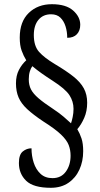

<svg xmlns="http://www.w3.org/2000/svg" viewBox="-20 -780 475 914"><path d="M222 114Q139 114 104.5 80.5Q70 47 70 -4Q70 -44 88.5 -59Q107 -74 130 -74Q130 -38 140.5 -5.5Q151 27 173 47.5Q195 68 230 68Q271 68 293.5 37Q316 6 316 -39Q316 -66 307 -89.5Q298 -113 270.5 -139.5Q243 -166 186 -202Q138 -234 109.5 -260.5Q81 -287 68.5 -316Q56 -345 56 -383Q56 -420 70 -447Q84 -474 105 -493Q92 -514 83 -539Q74 -564 74 -601Q74 -677 117 -718.5Q160 -760 227 -760Q294 -760 328 -730Q362 -700 362 -662Q362 -634 346 -617Q330 -600 300 -600Q300 -629 292 -654.5Q284 -680 267.5 -696Q251 -712 223 -712Q185 -712 163 -685.5Q141 -659 141 -613Q141 -561 166 -533Q191 -505 241 -475Q295 -443 329 -416Q363 -389 379 -359.5Q395 -330 395 -291Q395 -251 381 -219Q367 -187 348 -165Q360 -145 368 -121Q376 -97 376 -60Q376 -12 358 27.5Q340 67 305.5 90.5Q271 114 222 114ZM318 -193Q322 -204 326 -223Q330 -242 330 -262Q330 -297 310.5 -327Q291 -357 230 -396Q202 -414 178 -431Q154 -448 134 -465Q127 -456 122 -440Q117 -424 117 -402Q117 -375 127.5 -354.5Q138 -334 163 -312.5Q188 -291 232 -262Q264 -241 285.5 -222Q307 -203 318 -193Z"/></svg>

Font: Noto Serif Thai ExtraCondensed Medium
Style: Regular
Weight: 500
Width: 2
Designer: Monotype Design Team
Foundry: Monotype Imaging Inc.
Version: Version 2.002; ttfautohint (v1.8.4.7-5d5b)